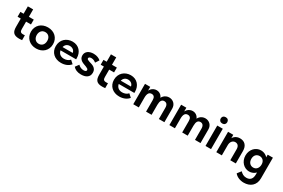

<svg xmlns="http://www.w3.org/2000/svg" viewBox="125 -2079 5484 3724"><g transform="rotate(30 2867.0 -216.5)"><path d="M252.8 5.8Q270.5 5.8 289.1 4.4Q307.8 3 321.8 1.8L321 -107.3Q310 -106 299.1 -105.5Q288.3 -105 279.5 -105Q257.5 -105 244 -110.1Q230.5 -115.3 222.9 -125.1Q215.3 -135 212.3 -149.8Q209.3 -164.5 209.3 -183.5V-621.8H90.7V-164.5Q90.7 -121.5 98.5 -89.8Q106.2 -58 125.1 -36.8Q144 -15.5 175.2 -4.9Q206.5 5.8 252.8 5.8ZM18.7 -348H318.5V-456.5H18.7Z M635 7.2Q687.5 7.2 732.6 -9.5Q777.8 -26.2 810.8 -57.2Q843.8 -88.2 862.6 -131.8Q881.5 -175.3 881.5 -228.8Q881.5 -281.5 863.4 -324.9Q845.3 -368.3 812.6 -399.4Q780 -430.5 734.5 -447.5Q689 -464.5 635 -464.5Q581.8 -464.5 536.5 -447.9Q491.2 -431.3 458.2 -400.4Q425.2 -369.5 406.4 -325.8Q387.5 -282 387.5 -228.8Q387.5 -176 406 -132.9Q424.5 -89.8 457.2 -58.4Q490 -27 535.5 -9.9Q581 7.2 635 7.2ZM635 -97.5Q607 -97.5 585 -107.6Q563 -117.8 547.9 -135.6Q532.8 -153.5 525 -177.6Q517.3 -201.8 517.3 -228.8Q517.3 -256.5 525.3 -280.4Q533.3 -304.2 548.5 -321.6Q563.8 -339 585.4 -349Q607 -359 635 -359Q663 -359 684.6 -349.4Q706.2 -339.7 721.4 -322Q736.5 -304.2 744.1 -280.7Q751.7 -257.2 751.7 -228.8Q751.7 -200.3 743.7 -176.1Q735.7 -152 720.6 -134.5Q705.5 -117 683.9 -107.3Q662.3 -97.5 635 -97.5Z M1192.8 7.2Q1259 7.2 1313.6 -15.9Q1368.3 -39 1404 -82.8L1334.5 -146Q1311.8 -119.3 1277.1 -105Q1242.5 -90.8 1202.8 -90.8Q1171.8 -90.8 1145.6 -100.4Q1119.5 -110 1101.4 -128.1Q1083.3 -146.3 1073.1 -172.3Q1063 -198.3 1063 -231.8Q1063 -262.8 1071.8 -287.4Q1080.5 -312 1095.9 -329.2Q1111.3 -346.5 1133.4 -355.7Q1155.5 -365 1182 -365Q1208.8 -365 1230 -356.5Q1251.2 -348 1266.4 -333.4Q1281.5 -318.7 1289.5 -299Q1297.5 -279.3 1297.5 -257.3V-221.8L1372.3 -274.5H1015.8V-200H1415.3V-225.7Q1415.3 -275.8 1399.8 -319.1Q1384.3 -362.5 1355 -395Q1325.8 -427.5 1283.3 -446Q1240.8 -464.5 1186.8 -464.5Q1136.8 -464.5 1092.5 -447.6Q1048.2 -430.8 1015.2 -399.9Q982.2 -369 963.4 -324.6Q944.5 -280.3 944.5 -225.3Q944.5 -173 962.7 -130.3Q981 -87.5 1013.7 -56.9Q1046.5 -26.3 1092.1 -9.5Q1137.8 7.2 1192.8 7.2Z M1641.7 8.5Q1680.5 8.5 1714.3 0.4Q1748 -7.8 1773 -25.3Q1798 -42.8 1812.4 -70.4Q1826.8 -98 1826.8 -137.5Q1826.8 -179.5 1810.1 -205.4Q1793.5 -231.3 1768.9 -247.4Q1744.3 -263.5 1715 -272.5Q1685.8 -281.5 1661.1 -289.1Q1636.5 -296.8 1619.9 -306.4Q1603.3 -316 1603.3 -333.5Q1603.3 -347.2 1616.9 -358.2Q1630.5 -369.2 1663.3 -369.2Q1691.7 -369.2 1717.5 -358Q1743.2 -346.7 1764.5 -328L1817.8 -408.3Q1806.5 -419 1790.6 -429.3Q1774.8 -439.5 1754.9 -447.4Q1735 -455.3 1711.1 -460.1Q1687.2 -465 1659 -465Q1620.5 -465 1587.7 -456Q1555 -447 1531.4 -429.5Q1507.7 -412 1494.4 -386.3Q1481 -360.5 1481 -327.8Q1481 -289 1497.6 -263.4Q1514.2 -237.7 1539.2 -221.2Q1564.2 -204.7 1593.1 -194.5Q1622 -184.2 1647 -174.7Q1672 -165.2 1688.6 -154.1Q1705.2 -143 1705.2 -124.5Q1705.2 -116 1701.5 -109.1Q1697.7 -102.3 1690.6 -97.8Q1683.5 -93.3 1672 -90.6Q1660.5 -88 1644.5 -88Q1607.8 -88 1576 -102.8Q1544.3 -117.5 1522 -141.3L1464 -63Q1478 -46 1496 -32.9Q1514 -19.8 1536.4 -10.6Q1558.7 -1.5 1585.1 3.5Q1611.5 8.5 1641.7 8.5Z M2113.8 5.8Q2131.5 5.8 2150.1 4.4Q2168.8 3 2182.8 1.8L2182 -107.3Q2171 -106 2160.1 -105.5Q2149.3 -105 2140.5 -105Q2118.5 -105 2105 -110.1Q2091.5 -115.3 2083.9 -125.1Q2076.3 -135 2073.3 -149.8Q2070.3 -164.5 2070.3 -183.5V-621.8H1951.7V-164.5Q1951.7 -121.5 1959.5 -89.8Q1967.2 -58 1986.1 -36.8Q2005 -15.5 2036.2 -4.9Q2067.5 5.8 2113.8 5.8ZM1879.7 -348H2179.5V-456.5H1879.7Z M2496.8 7.2Q2563 7.2 2617.6 -15.9Q2672.3 -39 2708 -82.8L2638.5 -146Q2615.8 -119.3 2581.1 -105Q2546.5 -90.8 2506.8 -90.8Q2475.8 -90.8 2449.6 -100.4Q2423.5 -110 2405.4 -128.1Q2387.3 -146.3 2377.1 -172.3Q2367 -198.3 2367 -231.8Q2367 -262.8 2375.8 -287.4Q2384.5 -312 2399.9 -329.2Q2415.3 -346.5 2437.4 -355.7Q2459.5 -365 2486 -365Q2512.8 -365 2534 -356.5Q2555.2 -348 2570.4 -333.4Q2585.5 -318.7 2593.5 -299Q2601.5 -279.3 2601.5 -257.3V-221.8L2676.3 -274.5H2319.8V-200H2719.3V-225.7Q2719.3 -275.8 2703.8 -319.1Q2688.3 -362.5 2659 -395Q2629.8 -427.5 2587.3 -446Q2544.8 -464.5 2490.8 -464.5Q2440.8 -464.5 2396.5 -447.6Q2352.2 -430.8 2319.2 -399.9Q2286.2 -369 2267.4 -324.6Q2248.5 -280.3 2248.5 -225.3Q2248.5 -173 2266.7 -130.3Q2285 -87.5 2317.7 -56.9Q2350.5 -26.3 2396.1 -9.5Q2441.8 7.2 2496.8 7.2Z M2810.2 0H2934V-325.5L2927 -332.5V-456.5H2810.2V-332.5V-325.5V-126V-111ZM3097 -255.5V0H3220.8V-288L3216 -311.2Q3214.5 -343.8 3203.4 -371.8Q3192.3 -399.8 3172.8 -420.1Q3153.3 -440.5 3127 -451.9Q3100.8 -463.3 3069.5 -463.3Q3037 -463.3 3008.3 -450.9Q2979.5 -438.5 2957.8 -416.3Q2936 -394 2922.8 -363Q2909.5 -332 2908 -294.7V-221.5H2934Q2934 -253.2 2939.4 -277.6Q2944.8 -302 2955.3 -319.1Q2965.8 -336.2 2982.4 -344.9Q2999 -353.5 3021.5 -353.5Q3058 -353.5 3077.5 -329.9Q3097 -306.2 3097 -255.5ZM3383.8 -250.7V0H3507.5V-289.5V-302.3Q3507.5 -339 3495.8 -368.5Q3484 -398 3462.8 -419.1Q3441.5 -440.3 3413.1 -451.8Q3384.8 -463.3 3352 -463.3Q3317.3 -463.3 3287.9 -450.9Q3258.5 -438.5 3235.8 -416.3Q3213 -394 3199.6 -363.1Q3186.3 -332.2 3184.3 -295V-224.7H3220.8Q3220.8 -256.5 3225.9 -280.6Q3231 -304.7 3241 -320.7Q3251 -336.7 3266.5 -345.1Q3282 -353.5 3303.3 -353.5Q3320.8 -353.5 3335.8 -347.7Q3350.8 -342 3361.4 -329.2Q3372 -316.5 3377.9 -297.1Q3383.8 -277.7 3383.8 -250.7Z M3619.2 0H3743V-325.5L3736 -332.5V-456.5H3619.2V-332.5V-325.5V-126V-111ZM3906 -255.5V0H4029.8V-288L4025 -311.2Q4023.5 -343.8 4012.4 -371.8Q4001.3 -399.8 3981.8 -420.1Q3962.3 -440.5 3936 -451.9Q3909.8 -463.3 3878.5 -463.3Q3846 -463.3 3817.3 -450.9Q3788.5 -438.5 3766.8 -416.3Q3745 -394 3731.8 -363Q3718.5 -332 3717 -294.7V-221.5H3743Q3743 -253.2 3748.4 -277.6Q3753.8 -302 3764.3 -319.1Q3774.8 -336.2 3791.4 -344.9Q3808 -353.5 3830.5 -353.5Q3867 -353.5 3886.5 -329.9Q3906 -306.2 3906 -255.5ZM4192.8 -250.7V0H4316.5V-289.5V-302.3Q4316.5 -339 4304.8 -368.5Q4293 -398 4271.8 -419.1Q4250.5 -440.3 4222.1 -451.8Q4193.8 -463.3 4161 -463.3Q4126.3 -463.3 4096.9 -450.9Q4067.5 -438.5 4044.8 -416.3Q4022 -394 4008.6 -363.1Q3995.3 -332.2 3993.3 -295V-224.7H4029.8Q4029.8 -256.5 4034.9 -280.6Q4040 -304.7 4050 -320.7Q4060 -336.7 4075.5 -345.1Q4091 -353.5 4112.3 -353.5Q4129.8 -353.5 4144.8 -347.7Q4159.8 -342 4170.4 -329.2Q4181 -316.5 4186.9 -297.1Q4192.8 -277.7 4192.8 -250.7Z M4428.2 0H4552V-456.5H4428.2ZM4491.5 -539Q4525 -539 4544.5 -558.5Q4564 -578 4564 -609.3Q4564 -640.6 4544.5 -660.2Q4525 -679.8 4491.5 -679.8Q4458 -679.8 4437.5 -660.2Q4417 -640.6 4417 -609.3Q4417 -578 4437.5 -558.5Q4458 -539 4491.5 -539Z M4670.2 0H4794V-325.5L4787.1 -332.5V-456.5H4670.2V-332.5V-325.5V-126V-111ZM4983.2 -244.7V0H5107V-266.8V-277.3Q5107 -322.8 5094.9 -357.4Q5082.8 -392 5060.8 -415.6Q5038.8 -439.3 5007.6 -451.3Q4976.5 -463.3 4938.4 -463.3Q4902.5 -463.3 4873.6 -452.8Q4844.8 -442.3 4823.6 -424.5Q4802.5 -406.8 4789 -383.4Q4775.5 -360 4770.3 -334V-229H4794Q4794 -255.2 4800.6 -277.7Q4807.3 -300.2 4820.4 -316.9Q4833.5 -333.5 4852.1 -343.5Q4870.8 -353.5 4894.5 -353.5Q4912.5 -353.5 4928.9 -347.2Q4945.2 -341 4957.2 -328Q4969.2 -315 4976.2 -294.5Q4983.2 -273.9 4983.2 -244.7Z M5425 247Q5477 247 5522.6 231.9Q5568.3 216.8 5602 186.5Q5635.8 156.2 5655.1 111Q5674.5 65.7 5674.5 5V-456.5H5557.7V-332.5L5550.7 -325.5V-8Q5550.7 27.7 5542.5 55.1Q5534.2 82.5 5518 101.2Q5501.7 120 5477.4 129.6Q5453 139.2 5420 139.2Q5397.3 139.2 5378.3 134.5Q5359.3 129.7 5342.9 121.1Q5326.5 112.5 5311.6 100.7Q5296.8 89 5282.5 74L5217.7 157.7Q5234.7 179.5 5257.5 196.1Q5280.2 212.8 5307 224Q5333.8 235.3 5363.5 241.1Q5393.3 247 5425 247ZM5405.2 7.2Q5439.7 7.2 5469.9 -3Q5500 -13.3 5523.9 -30.4Q5547.7 -47.5 5563.9 -70.9Q5580 -94.3 5585.8 -120.8V-226.8H5550.7Q5550.7 -198.5 5542.2 -174.9Q5533.7 -151.3 5519 -134.4Q5504.2 -117.5 5483.4 -108.1Q5462.5 -98.8 5437.8 -98.8Q5413.3 -98.8 5392.3 -107.6Q5371.3 -116.5 5355.6 -133.5Q5340 -150.5 5331.4 -174.5Q5322.8 -198.5 5322.8 -228.5Q5322.8 -260.5 5331.9 -284.5Q5341 -308.5 5356.9 -324.5Q5372.8 -340.5 5393.8 -348.4Q5414.8 -356.2 5437.5 -356.2Q5463 -356.2 5484.1 -347Q5505.2 -337.7 5520 -321.6Q5534.7 -305.5 5542.7 -283.1Q5550.7 -260.8 5550.7 -234.5H5580.8V-342Q5578.5 -366 5564 -387.9Q5549.5 -409.8 5526.2 -427Q5503 -444.3 5472.1 -454.4Q5441.2 -464.5 5405.2 -464.5Q5362.7 -464.5 5324.1 -447.4Q5285.5 -430.3 5256.1 -399.3Q5226.7 -368.3 5209.1 -325.1Q5191.5 -282 5191.5 -229Q5191.5 -176 5209.4 -132.4Q5227.2 -88.8 5257 -57.8Q5286.7 -26.8 5325.4 -9.8Q5364 7.2 5405.2 7.2Z"/></g></svg>

Font: Tilda Sans VF
Style: Regular
Weight: 400
Designer: ParaType Ltd
Foundry: ParaType Ltd
Version: Version 1.010